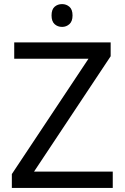

<svg xmlns="http://www.w3.org/2000/svg" viewBox="-20 -922 612 942"><path d="M533.2 0H38.1V-67.9L414.1 -633.8H49.8V-713.9H522.9V-646L147 -80.1H533.2ZM232.9 -846.2Q232.9 -875.5 247.8 -888.7Q262.7 -901.9 284.7 -901.9Q305.2 -901.9 320.6 -888.7Q335.9 -875.5 335.9 -846.2Q335.9 -817.4 320.6 -803.7Q305.2 -790 284.7 -790Q262.7 -790 247.8 -803.7Q232.9 -817.4 232.9 -846.2Z"/></svg>

Font: NotoPenekeko
Style: Regular
Weight: 400
Designer: Monotype Design team
Foundry: Monotype Imaging Inc.
Version: Version 1.04